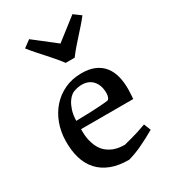

<svg xmlns="http://www.w3.org/2000/svg" viewBox="-198 -902 902 1016"><g transform="rotate(-30 253.5 -394.5)"><path d="M44.4 -242.2Q45.4 -295.9 63.2 -344.2Q81.1 -392.6 113.5 -429.2Q146 -465.8 191.9 -487.3Q237.8 -508.8 295.4 -508.8Q342.3 -508.8 375.2 -494.4Q408.2 -480 429.2 -453.4Q450.2 -426.8 459.5 -389.4Q468.8 -352.1 467.8 -306.2Q467.3 -299.3 467 -290.3Q466.8 -281.2 466.3 -272.9Q465.8 -263.7 464.8 -253.4H146Q145 -211.4 152.6 -181.4Q160.2 -151.4 173.1 -130.4Q186 -109.4 203.1 -96.7Q220.2 -84 238 -77.1Q255.9 -70.3 273.4 -68.1Q291 -65.9 305.7 -65.9Q327.1 -71.3 350.6 -77.6Q371.1 -83 396 -90.8Q420.9 -98.6 446.8 -108.4L463.4 -66.4Q436.5 -51.3 413.1 -38.8Q389.6 -26.4 367.9 -16.4Q346.2 -6.3 325.9 1.2Q305.7 8.8 285.2 14.2Q222.7 14.2 177 -3.4Q131.3 -21 101.3 -54Q71.3 -86.9 57.1 -134.5Q43 -182.1 44.4 -242.2ZM146 -304.2Q194.3 -304.7 228.5 -306.2Q262.7 -307.6 285.4 -309.1Q308.1 -310.5 321.3 -311.8Q334.5 -313 340.3 -314Q348.6 -314.9 353.3 -326.7Q357.9 -338.4 357.9 -351.1Q357.9 -384.3 346.7 -407.2Q335.4 -430.2 315.9 -442.4Q296.4 -454.6 270.3 -455.3Q244.1 -456.1 214.8 -445.3Q209 -443.4 198 -435.1Q187 -426.8 175.8 -410.2Q164.6 -393.6 155.8 -367.4Q147 -341.3 146 -304.2ZM251 -597.7Q232.4 -622.6 214.1 -643.6Q195.8 -664.6 177.5 -685.1Q159.2 -705.6 140.6 -726.3Q122.1 -747.1 103 -771.5L146 -803.2L278.3 -700.2L410.6 -803.2L453.6 -771.5Q434.6 -747.1 416 -726.3Q397.5 -705.6 379.2 -685.1Q360.8 -664.6 342.5 -643.6Q324.2 -622.6 305.7 -597.7H251Z"/></g></svg>

Font: Donegal One
Style: Regular
Weight: 400
Designer: Gary Lonergan
Foundry: Sorkin Type Co.
Version: Version 1.004